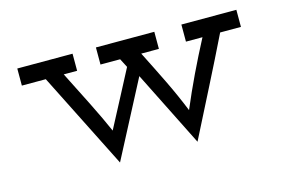

<svg xmlns="http://www.w3.org/2000/svg" viewBox="-62 -501 962 651"><g transform="rotate(-15 419.5 -176.0)"><path d="M428 -243 289 23Q246 -62 204 -146Q162 -230 119 -315H35V-375H229V-315H182Q211 -258 242 -196Q273 -134 293 -88Q324 -146 347.5 -191.5Q371 -237 396 -284L380 -315H311V-375H516V-315H454Q483 -258 510.5 -201.5Q538 -145 561 -88Q585 -145 612 -201.5Q639 -258 669 -315H611V-375H804V-315H731Q689 -229 646.5 -145.5Q604 -62 561 23Z"/></g></svg>

Font: Josefin Slab SemiBold
Style: Regular
Weight: 600
Designer: Santiago Orozco
Foundry: Typemade
Version: Version 2.000